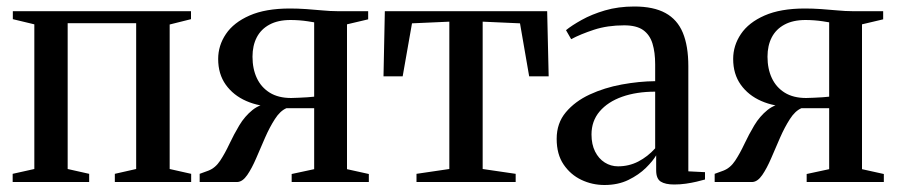

<svg xmlns="http://www.w3.org/2000/svg" viewBox="-20 -546 2690 576"><path d="M18 0V-24.5L83 -39V-473L18.5 -488.5V-512.5H553V-488.5L489 -472.5V-39L553.5 -24.5V0H324.5V-24.5L388.5 -39V-476.5H183V-39L247.5 -24.5V0Z M579 0V-24.5L605 -34Q626 -42 640.5 -64Q655 -86 668.2 -114.2Q681.5 -142.5 697.8 -169.8Q714 -197 737.5 -216Q761 -235 797 -238L805 -226Q757.5 -226 718.8 -243Q680 -260 657.2 -292Q634.5 -324 634.5 -369Q634.5 -409.5 657.8 -444Q681 -478.5 728.8 -499.5Q776.5 -520.5 850 -520.5Q873 -520.5 898 -518.8Q923 -517 947.2 -514.8Q971.5 -512.5 991 -512.5H1084.5V-488L1021 -473V-38.5L1086.5 -24V0H855V-24L922.5 -38.5V-221.5H839.5Q820.5 -213.5 804.8 -189Q789 -164.5 775.2 -133Q761.5 -101.5 748.5 -71.2Q735.5 -41 721.8 -21Q708 -1 692.5 0ZM853.5 -252Q863 -252 876.5 -252.8Q890 -253.5 902.8 -254.2Q915.5 -255 922.5 -256V-479Q914.5 -480.5 902.8 -482.2Q891 -484 877.8 -485Q864.5 -486 851.5 -486Q814 -486 788.5 -472.2Q763 -458.5 750.2 -433.8Q737.5 -409 737.5 -376Q737.5 -339.5 750.5 -311.8Q763.5 -284 789.2 -268Q815 -252 853.5 -252Z M1229.5 0V-24.5L1328 -39V-481L1216 -476L1188 -317H1130.5L1134.5 -512.5H1621.5L1626 -317H1567.5L1540 -476L1428 -481V-39L1527 -24.5V0Z M1793.5 9Q1756.5 9 1724 -6.5Q1691.5 -22 1670.8 -52.5Q1650 -83 1650 -129.5Q1650 -176.5 1677.5 -209.2Q1705 -242 1749.2 -262.5Q1793.5 -283 1845.2 -292.5Q1897 -302 1945.5 -302.5V-353Q1945.5 -389 1937.5 -415.2Q1929.5 -441.5 1909.5 -455.8Q1889.5 -470 1852.5 -470Q1802.5 -470 1762 -456.8Q1721.5 -443.5 1693.5 -428.5L1678 -455.5Q1695 -469.5 1725 -486.2Q1755 -503 1795 -514.8Q1835 -526.5 1883 -526.5Q1940.5 -526.5 1976.2 -507Q2012 -487.5 2028.5 -447.8Q2045 -408 2045 -347.5V-32L2095 -29.5V-7.5Q2084.5 -4.5 2069.8 -1Q2055 2.5 2037.8 5Q2020.5 7.5 2002.5 7.5Q1976 7.5 1962.2 -1.2Q1948.5 -10 1948.5 -35V-80Q1939 -63.5 1917.8 -42.5Q1896.5 -21.5 1865.2 -6.2Q1834 9 1793.5 9ZM1834 -47Q1867 -47 1895 -61.5Q1923 -76 1945.5 -101V-271Q1889.5 -271 1846.5 -255.8Q1803.5 -240.5 1779 -211.8Q1754.5 -183 1754.5 -142.5Q1754.5 -113 1765.2 -91.5Q1776 -70 1794.2 -58.5Q1812.5 -47 1834 -47Z M2124 0V-24.5L2150 -34Q2171 -42 2185.5 -64Q2200 -86 2213.2 -114.2Q2226.5 -142.5 2242.8 -169.8Q2259 -197 2282.5 -216Q2306 -235 2342 -238L2350 -226Q2302.5 -226 2263.8 -243Q2225 -260 2202.2 -292Q2179.5 -324 2179.5 -369Q2179.5 -409.5 2202.8 -444Q2226 -478.5 2273.8 -499.5Q2321.5 -520.5 2395 -520.5Q2418 -520.5 2443 -518.8Q2468 -517 2492.2 -514.8Q2516.5 -512.5 2536 -512.5H2629.5V-488L2566 -473V-38.5L2631.5 -24V0H2400V-24L2467.5 -38.5V-221.5H2384.5Q2365.5 -213.5 2349.8 -189Q2334 -164.5 2320.2 -133Q2306.5 -101.5 2293.5 -71.2Q2280.5 -41 2266.8 -21Q2253 -1 2237.5 0ZM2398.5 -252Q2408 -252 2421.5 -252.8Q2435 -253.5 2447.8 -254.2Q2460.5 -255 2467.5 -256V-479Q2459.5 -480.5 2447.8 -482.2Q2436 -484 2422.8 -485Q2409.5 -486 2396.5 -486Q2359 -486 2333.5 -472.2Q2308 -458.5 2295.2 -433.8Q2282.5 -409 2282.5 -376Q2282.5 -339.5 2295.5 -311.8Q2308.5 -284 2334.2 -268Q2360 -252 2398.5 -252Z"/></svg>

Font: Merriweather 120pt
Style: Regular
Weight: 400
Version: Version 2.100